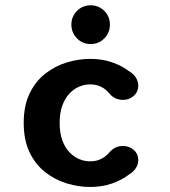

<svg xmlns="http://www.w3.org/2000/svg" viewBox="-20 -716 659 745"><path d="M330 9.5Q285 9.5 239.5 -4.2Q194 -18 156 -47.5Q118 -77 95 -124.5Q72 -172 72 -239Q72 -306 95 -353.5Q118 -401 156 -430.5Q194 -460 239.5 -473.8Q285 -487.5 330 -487.5Q376 -487.5 414 -474.5Q452 -461.5 479.5 -440.5Q499 -429 507.8 -414Q516.5 -399 516.5 -384Q516.5 -359.5 499 -344Q481.5 -328.5 458 -328.5Q440 -328.5 427.5 -334.8Q415 -341 405.5 -352Q392.5 -368.5 373.8 -378.5Q355 -388.5 329.5 -388.5Q307.5 -388.5 286.5 -379.5Q265.5 -370.5 248.5 -352Q231.5 -333.5 221.5 -305.5Q211.5 -277.5 211.5 -239Q211.5 -200.5 221.5 -172.5Q231.5 -144.5 248.5 -126.2Q265.5 -108 286.5 -99Q307.5 -90 329.5 -90Q355 -90 373.8 -100Q392.5 -110 405.5 -126Q415.5 -137 427.8 -143.2Q440 -149.5 458 -149.5Q481.5 -149.5 499 -134.2Q516.5 -119 516.5 -94Q516.5 -79 507.5 -64.2Q498.5 -49.5 479.5 -38Q452 -17 414 -3.8Q376 9.5 330 9.5ZM331.5 -545Q300.5 -545 278.8 -567Q257 -589 257 -620.5Q257 -652 278.8 -673.8Q300.5 -695.5 331.5 -695.5Q363 -695.5 384.8 -673.8Q406.5 -652 406.5 -620.5Q406.5 -589 384.8 -567Q363 -545 331.5 -545Z"/></svg>

Font: Sono Monospace SemiBold
Style: Regular
Weight: 600
Designer: Tyler Finck
Foundry: Tyler Finck
Version: Version 2.112